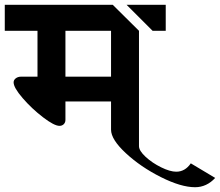

<svg xmlns="http://www.w3.org/2000/svg" viewBox="-34 -709 921 804"><path d="M548 -580V-97Q548 -78 575.5 -52.5Q603 -27 640.5 -8.5Q678 10 704 10Q741 10 765 -25L867 36Q850 55 828.5 65Q807 75 783 75Q724 75 639.5 32.5Q555 -10 493 -67.5Q431 -125 431 -166V-284H240V-207Q240 -196 233 -189Q226 -182 215 -182Q193 -182 146 -218Q99 -254 61 -298Q23 -342 23 -364Q23 -374 32 -381Q41 -388 55 -388H123V-580H-14V-689H438ZM660 -580H605L496 -689H660ZM240 -580V-388H431V-580Z"/></svg>

Font: Amita
Style: Bold
Weight: 700
Designer: Eduardo Rodriguez Tunni, Modular Infotech, Brian J. Bonislawsky
Foundry: Eduardo Rodriguez Tunni, Modular Infotech, Brian J. Bonislawsky
Version: Version 1.003